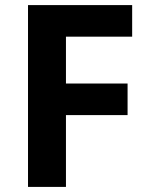

<svg xmlns="http://www.w3.org/2000/svg" viewBox="-20 -734 589 754"><path d="M239 0H90V-714H499V-590H239V-406H481V-282H239Z"/></svg>

Font: Noto Sans Telugu
Style: Bold
Weight: 700
Designer: Jelle Bosma - Monotype Design Team
Foundry: Monotype Imaging Inc.
Version: Version 2.005; ttfautohint (v1.8.4.7-5d5b)